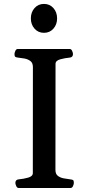

<svg xmlns="http://www.w3.org/2000/svg" viewBox="-20 -937 440 957"><path d="M73.2 0Q64.9 0 60.8 -9.8Q56.6 -19.5 56.6 -24.9Q56.6 -41.5 72.8 -43Q96.2 -44.9 119.9 -51.5Q143.6 -58.1 143.6 -74.2L144 -602.5Q144 -623.5 131.6 -632.8Q119.1 -642.1 102.1 -645.3Q85 -648.4 69.8 -649.9Q59.6 -650.9 55.9 -654.1Q52.2 -657.2 52.2 -668Q52.2 -673.3 56.4 -683.1Q60.5 -692.9 68.8 -692.9H327.1Q335.4 -692.9 339.6 -683.1Q343.8 -673.3 343.8 -668Q343.8 -651.4 327.6 -649.9Q304.2 -647.9 280.5 -641.4Q256.8 -634.8 256.8 -618.7L256.3 -90.3Q256.3 -69.3 268.8 -60.1Q281.2 -50.8 298.6 -47.9Q315.9 -44.9 330.6 -43Q340.8 -42 344.5 -39.1Q348.1 -36.1 348.1 -24.9Q348.1 -19.5 344 -9.8Q339.8 0 331.5 0ZM199.2 -773.4Q170.4 -773.4 152.1 -794.2Q133.8 -814.9 133.8 -845.2Q133.8 -876 152.1 -896.7Q170.4 -917.5 199.2 -917.5Q228 -917.5 246.3 -896.7Q264.6 -876 264.6 -845.2Q264.6 -814.9 246.3 -794.2Q228 -773.4 199.2 -773.4Z"/></svg>

Font: Gelasio Medium
Style: Regular
Weight: 500
Designer: Eben Sorkin
Foundry: Eben Sorkin
Version: Version 1.008